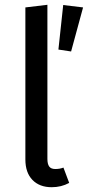

<svg xmlns="http://www.w3.org/2000/svg" viewBox="-20 -770 367 802"><path d="M86 -104V-739L178 -750V-106Q178 -85 185.5 -74.5Q193 -64 211 -64Q230 -64 245 -70L269 -6Q236 12 196 12Q145 12 115.5 -18.5Q86 -49 86 -104ZM327 -739 244 -749 224 -563 277 -555Z"/></svg>

Font: FiraGOUPP
Style: Medium
Weight: 400
Designer: bBox Type
Foundry: bBox Type GmbH
Version: Version 1.001